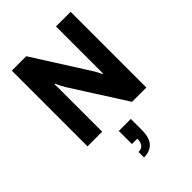

<svg xmlns="http://www.w3.org/2000/svg" viewBox="-282 -806 1232 1232"><g transform="rotate(-45 334.0 -190.0)"><path d="M67 0V-687H198L429 -323Q436 -312 447 -292.5Q458 -273 463 -260H468Q468 -277 468 -294Q468 -311 468 -323V-687H601V0H471L236 -369Q228 -382 218.5 -400.5Q209 -419 204 -432H199Q200 -417 200 -400.5Q200 -384 200 -369V0ZM273 307V257Q302 257 315 239.5Q328 222 328 191H279V72H388V168Q388 244 357 275.5Q326 307 273 307Z"/></g></svg>

Font: Archivo SemiCondensed
Style: Bold
Weight: 680
Width: 4
Designer: Hector Gatti
Foundry: Omnibus-Type
Version: Version 2.001; ttfautohint (v1.8.3)